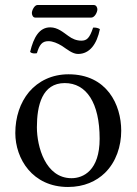

<svg xmlns="http://www.w3.org/2000/svg" viewBox="-20 -735 544 765"><path d="M41 -205C41 -103 109 10 251 10C315 10 364 -13 398 -46C443 -90 463 -153 463 -214C463 -318 406 -439 253 -439C187 -439 133 -412 96 -369C60 -326 41 -268 41 -205ZM238 -404C324 -404 377 -326 377 -182C377 -56 312 -25 265 -25C161 -25 127 -151 127 -228C127 -315 148 -404 238 -404ZM304 -573C285 -573 268 -580 252 -592C232 -606 210 -626 180 -626C137 -626 114 -587 100 -528C106 -522 116 -521 127 -523C137 -556 147 -571 173 -571C190 -571 209 -563 227 -552C248 -538 269 -520 291 -520C337 -520 366 -559 378 -619C372 -623 362 -626 351 -625C337 -583 326 -573 304 -573ZM344 -665C357 -665 368 -686 368 -698C368 -704 364 -715 354 -715H129C118 -715 107 -695 107 -683C107 -676 111 -665 120 -665Z"/></svg>

Font: Libertinus Serif
Style: Regular
Weight: 400
Designer: Philipp H. Poll, Khaled Hosny
Foundry: Caleb Maclennan
Version: Version 7.050;RELEASE